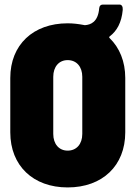

<svg xmlns="http://www.w3.org/2000/svg" viewBox="-20 -810 593 840"><path d="M460 -651C491 -674 512 -711 517 -767C518 -782 512 -790 503 -790H430C421 -790 415 -785 414 -774C409 -712 375 -702 353 -700C350 -700 348 -700 345 -701C323 -705 301 -708 276 -708C125 -708 25 -614 25 -469V-231C25 -85 125 10 276 10C428 10 528 -85 528 -231V-469C528 -541 503 -601 460 -643C457 -645 457 -648 460 -651ZM340 -224C340 -180 315 -151 276 -151C238 -151 213 -180 213 -224V-474C213 -518 238 -547 276 -547C315 -547 340 -518 340 -474Z"/></svg>

Font: Barlow Semi Condensed Black
Style: Regular
Weight: 900
Width: 4
Designer: Jeremy Tribby
Foundry: Tribby Type
Version: Version 1.408;PS 001.408;hotconv 1.0.88;makeotf.lib2.5.64775